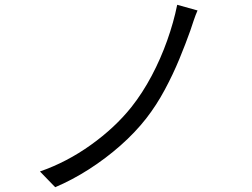

<svg xmlns="http://www.w3.org/2000/svg" viewBox="-20 -760 1040 793"><path d="M795.9 -716.8Q787.6 -698.2 779.8 -674.8Q772 -651.4 766.1 -633.8Q747.1 -580.1 720.9 -516.6Q694.8 -453.1 660.6 -389.4Q626.5 -325.7 584 -271Q538.6 -212.9 477.8 -159.2Q417 -105.5 347.7 -61Q278.3 -16.6 208 13.2L145 -51.8Q255.9 -90.3 355.2 -161.4Q454.6 -232.4 522.9 -317.9Q568.8 -376 606.2 -446.5Q643.6 -517.1 670.4 -592.5Q697.3 -668 711.9 -740.2Z"/></svg>

Font: Shanggu Mono N
Style: Regular
Weight: 350
Designer: GuiWonder
Version: Version 1.021